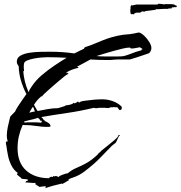

<svg xmlns="http://www.w3.org/2000/svg" viewBox="-20 -926 957 1017"><path d="M219 71V68H222Q222 66 223 66V63Q223 61 220 61Q216 61 212.5 61Q209 61 205 62Q201 63 197 63Q193 63 189 64L166 49L170 43H166Q159 43 153 43Q147 43 140 42Q133 41 127 41Q121 41 114 40L115 37H118V33Q121 33 124.5 32Q128 31 128 27L125 24L95 21Q93 16 81 8Q70 0 70 -4L72 -7Q74 -9 74 -10Q53 -25 40.5 -49.5Q28 -74 22.5 -101.5Q17 -129 14 -153Q13 -155 13 -157.5Q13 -160 12 -162Q11 -164 11 -170Q11 -177 15 -177L17 -175L18 -177H21Q16 -191 16 -207Q16 -218 17.5 -229.5Q19 -241 21 -252L34 -308Q38 -312 40.5 -315Q43 -318 47 -322L60 -335Q62 -342 74 -361Q86 -380 100 -399.5Q114 -419 120 -428Q102 -462 91 -499.5Q80 -537 79 -575Q75 -580 72 -586Q69 -592 69 -599Q69 -620 88 -631Q107 -642 136 -646.5Q165 -651 195.5 -651.5Q226 -652 248 -652Q311 -652 374 -643Q381 -646 387 -649.5Q393 -653 400 -656L425 -668Q426 -675 433 -677Q459 -685 493 -699.5Q527 -714 547 -721Q573 -730 602 -736.5Q631 -743 667 -745Q673 -746 679 -747Q685 -748 692 -749Q699 -751 705 -752Q711 -753 717 -754Q730 -750 745 -735.5Q760 -721 771 -703Q782 -685 782 -671Q782 -664 777.5 -654.5Q773 -645 766 -643Q755 -639 735.5 -632.5Q716 -626 697.5 -620Q679 -614 668 -611H620Q612 -611 603 -611Q594 -611 586 -610Q578 -609 569 -608.5Q560 -608 552 -608Q506 -608 459 -611L387 -572Q389 -572 392.5 -571Q396 -570 395 -566Q389 -566 373.5 -561Q358 -556 344.5 -549.5Q331 -543 330 -538L338 -541Q339 -541 339 -538H342V-535H339L338 -532Q333 -531 319.5 -520Q306 -509 291 -496.5Q276 -484 267 -476Q258 -468 243 -455Q228 -442 216 -430.5Q204 -419 202 -414L200 -417Q187 -406 178 -395.5Q169 -385 160 -371L169 -355Q171 -351 173.5 -346.5Q176 -342 179 -338Q205 -343 232.5 -348Q260 -353 287 -353Q288 -354 298.5 -356.5Q309 -359 319.5 -363Q330 -367 330 -369H333Q333 -368 334 -368Q335 -367 336 -367V-369Q341 -369 354.5 -372.5Q368 -376 368 -381H371L374 -378Q376 -379 378 -380Q380 -381 383 -382Q388 -384 389 -387H395L400 -381V-384Q409 -389 417 -390.5Q425 -392 435 -393Q446 -394 457 -395.5Q468 -397 479 -398Q490 -399 501 -399.5Q512 -400 523 -400Q546 -400 570.5 -392.5Q595 -385 613 -371Q616 -368 619 -366Q621 -365 622 -363.5Q623 -362 624 -361Q625 -360 625 -355Q625 -343 615 -343Q612 -343 610 -346L606 -352Q605 -358 596 -358Q590 -357 583 -359Q579 -358 576 -357.5Q573 -357 570 -358Q565 -359 558 -354Q552 -354 546 -354Q540 -354 535 -355H511Q508 -355 505 -355Q502 -355 499 -354Q496 -353 493 -353Q490 -353 487 -353Q485 -353 482.5 -353.5Q480 -354 477 -355Q407 -338 338 -328Q303 -323 268.5 -317.5Q234 -312 199 -306Q203 -303 206 -299Q208 -295 212 -290H213L216 -288Q218 -286 218 -284H220L224 -282Q229 -280 237.5 -274Q246 -268 246 -263Q248 -261 248 -260Q248 -254 238 -254H223Q212 -254 201 -255Q190 -256 179 -258Q140 -264 100 -264Q87 -235 80 -204.5Q73 -174 73 -142Q73 -64 118.5 -23Q164 18 241 18V15Q248 10 255 10Q257 10 257 12H260L261 6H264V9L277 6L291 12L292 9Q297 5 309 0.5Q321 -4 327 -6Q329 -6 332 -7Q336 -8 337 -7L341 -10Q362 -27 386 -37Q397 -42 409 -47.5Q421 -53 432 -59Q449 -68 465 -80Q481 -92 497 -107Q499 -112 507 -118Q516 -125 517 -128Q528 -137 549 -153.5Q570 -170 588.5 -186Q607 -202 608 -211H614V-208Q614 -205 610 -205L594 -171Q592 -169 589 -166.5Q586 -164 583 -162Q580 -160 577 -157.5Q574 -155 572 -153Q560 -141 543 -123.5Q526 -106 509 -88.5Q492 -71 478 -59Q453 -37 426.5 -17Q400 3 368 14L354 19Q344 22 342 27H348Q343 29 338.5 32Q334 35 329 38Q324 41 318.5 44Q313 47 308 49L309 46Q286 51 264 57Q242 63 219 71ZM535 -627H608Q616 -627 622.5 -627.5Q629 -628 636 -629Q644 -631 654.5 -634.5Q665 -638 678 -643Q690 -648 700.5 -651.5Q711 -655 720 -657Q722 -658 723.5 -658Q725 -658 727 -659Q730 -660 731 -664H734V-667Q732 -670 727 -671Q722 -673 723 -676L701 -672Q696 -671 690 -670Q684 -669 679 -669Q677 -669 673.5 -669.5Q670 -670 670 -673Q669 -674 665 -674Q653 -674 629.5 -668.5Q606 -663 579 -655.5Q552 -648 528 -640.5Q504 -633 491 -629Q502 -628 513 -627.5Q524 -627 535 -627ZM131 -440H134Q134 -446 135 -447Q136 -449 137.5 -452Q139 -455 142 -459L150 -471Q170 -501 201.5 -528Q233 -555 268 -578.5Q303 -602 333 -620Q282 -623 231 -623Q221 -623 201 -621.5Q181 -620 160 -616Q139 -612 123.5 -605.5Q108 -599 107 -588Q106 -585 106 -579V-569Q106 -567 106 -564Q106 -561 107 -559V-548Q106 -548 105 -549L103 -551Q107 -494 130 -441ZM135 -329 151 -333 166 -336Q162 -341 160 -348Q159 -356 154 -360L144 -345ZM198 -276Q198 -277 200 -279Q201 -280 201 -282Q201 -291 193 -286Q192 -292 189 -295Q187 -296 181 -302L172 -299Q164 -296 156.5 -294.5Q149 -293 141 -291L109 -283L107 -278Q109 -277 117 -277Q121 -277 124 -278H165Q173 -278 181.5 -277.5Q190 -277 198 -276ZM688 -850Q685 -850 683 -851Q681 -852 678 -851Q673 -850 672 -854Q671 -858 670.5 -862.5Q670 -867 670 -872Q672 -879 671.5 -886.5Q671 -894 675 -898Q677 -899 677.5 -898Q678 -897 679 -897Q681 -897 691 -899.5Q701 -902 702 -902H813L816 -903Q817 -907 826 -906Q835 -905 844.5 -903.5Q854 -902 854 -904H886Q895 -904 903 -902Q904 -902 904.5 -900.5Q905 -899 906 -899Q908 -899 913.5 -896.5Q919 -894 915 -889Q914 -888 912.5 -888Q911 -888 909 -888Q908 -888 906.5 -888.5Q905 -889 903 -888Q896 -886 896 -887Q896 -889 889 -885Q888 -884 889 -883.5Q890 -883 888 -881H883Q875 -881 874 -882Q873 -882 872.5 -880.5Q872 -879 870 -879H848L812 -877Q811 -877 810.5 -877.5Q810 -878 809 -878H808L803 -874L749 -867Q748 -864 744 -864Q740 -864 735.5 -865.5Q731 -867 728 -862Q725 -859 717 -859H708Q704 -859 700.5 -858.5Q697 -858 696 -856Q695 -856 695 -857Q695 -859 692.5 -854.5Q690 -850 688 -850Z"/></svg>

Font: Water Brush
Style: Regular
Weight: 400
Designer: Robert E. Leuschke
Foundry: Robert E. Leuschke
Version: Version 1.010; ttfautohint (v1.8.4.7-5d5b)